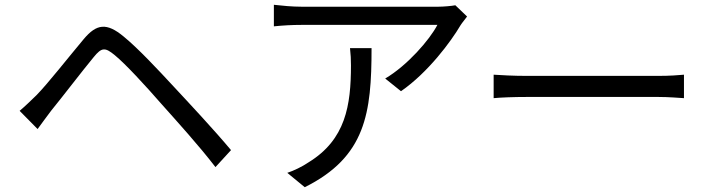

<svg xmlns="http://www.w3.org/2000/svg" viewBox="-20 -745 2980 802"><path d="M62 -282 137 -206C152 -226 174 -257 194 -283C239 -338 323 -448 371 -506C405 -548 419 -548 460 -514C504 -478 587 -388 655 -310C720 -237 811 -137 880 -47L945 -118C873 -204 771 -313 704 -385C640 -454 558 -542 497 -592C425 -652 383 -645 330 -582C267 -507 180 -396 133 -348C106 -322 88 -304 62 -282Z M1442 -544C1445 -518 1446 -496 1446 -472C1446 -305 1424 -162 1269 -67C1241 -48 1207 -32 1180 -23L1253 37C1508 -90 1532 -273 1532 -544ZM1882 -723C1867 -720 1831 -717 1812 -717H1238C1201 -717 1159 -721 1124 -725V-635C1164 -639 1201 -641 1238 -641H1807C1775 -579 1681 -471 1589 -417L1655 -364C1769 -443 1864 -572 1904 -640C1911 -651 1924 -666 1931 -676Z M2042 -335C2073 -338 2126 -340 2181 -340H2730C2775 -340 2817 -336 2837 -335V-433C2815 -431 2779 -428 2729 -428H2181C2125 -428 2072 -431 2042 -433Z"/></svg>

Font: Squished Noto Sans CJK JP Regular
Style: Regular
Weight: 400
Designer: Ryoko NISHIZUKA (kana & ideographs); Paul D. Hunt (Latin, Greek & Cyrillic); Wenlong ZHANG (bopomofo); Sandoll Communica
Foundry: Adobe Systems Incorporated
Version: Version 1.004;PS 1.004;hotconv 1.0.82;makeotf.lib2.5.63406